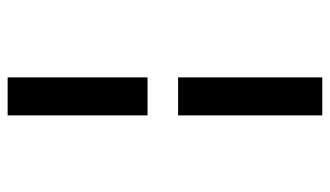

<svg xmlns="http://www.w3.org/2000/svg" viewBox="-196 -496 843 490"><g transform="rotate(90 225.0 -250.5)"><path d="M177 -284V-652H274V-284ZM177 151V-206H274V151Z"/></g></svg>

Font: Inconsolata SemiCondensed Bold
Style: Regular
Weight: 700
Width: 4
Monospace: yes
Designer: Raph Levien, Cyreal, Brenton Simpson
Foundry: Raph Levien, Cyreal, Google
Version: Version 3.001; ttfautohint (v1.8.2.53-6de2)